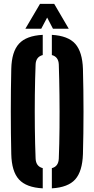

<svg xmlns="http://www.w3.org/2000/svg" viewBox="-20 -994 502 1022"><path d="M207.5 8.5Q120 4 81 -38.8Q42 -81.5 40 -174Q37.5 -283.5 37.5 -400.2Q37.5 -517 40 -627Q42 -718.5 81 -761.2Q120 -804 207.5 -808.5V-701Q171 -691.5 169.5 -650.5Q166.5 -575.5 165.5 -488.2Q164.5 -401 165.5 -313.5Q166.5 -226 169.5 -150.5Q171 -108.5 207.5 -99ZM256 8.5V-99Q291.5 -108 293 -150.5Q296 -226 296.8 -313.5Q297.5 -401 296.5 -488.2Q295.5 -575.5 293 -650.5Q291.5 -691.5 256 -701V-808.5Q342.5 -803.5 380.5 -760.8Q418.5 -718 421.5 -627Q424.5 -516 424.5 -399.8Q424.5 -283.5 421.5 -174Q418.5 -82 380.5 -39.2Q342.5 3.5 256 8.5ZM115 -841 193 -973.5H268.5L346 -841H262L231 -900.5L199.5 -841Z"/></svg>

Font: Big Shoulders Stencil Display ExtraBold
Style: Regular
Weight: 800
Designer: Patric King
Foundry: XO Type Co
Version: Version 1.000